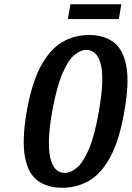

<svg xmlns="http://www.w3.org/2000/svg" viewBox="-20 -875 621 905"><path d="M273 10Q203 10 157.5 -23.5Q112 -57 97.5 -136Q83 -215 106 -350Q130 -485 172.5 -563.5Q215 -642 272.5 -676Q330 -710 400 -710Q470 -710 515.5 -676Q561 -642 575.5 -563.5Q590 -485 566 -350Q543 -215 500.5 -136Q458 -57 400.5 -23.5Q343 10 273 10ZM285 -60Q313 -60 342.5 -84.5Q372 -109 399 -172Q426 -235 446 -350Q461 -436 462 -492.5Q463 -549 452.5 -581Q442 -613 425 -626.5Q408 -640 387 -640Q360 -640 330.5 -615.5Q301 -591 274 -528Q247 -465 226 -350Q211 -264 210.5 -207.5Q210 -151 220 -119Q230 -87 247 -73.5Q264 -60 285 -60ZM300 -785 312 -855H552L540 -785Z"/></svg>

Font: Cuprum
Style: Bold Italic
Weight: 700
Italic angle: -10°
Designer: Jovanny Lemonad
Foundry: Jovanny Lemonad
Version: Version 3.000